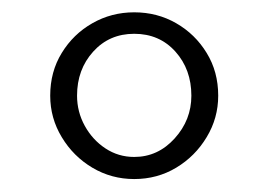

<svg xmlns="http://www.w3.org/2000/svg" viewBox="-20 -810 424 304"><path d="M192.5 -526.5Q156.5 -526.5 126.2 -544.5Q96 -562.5 77.8 -592.8Q59.5 -623 59.5 -658.5Q59.5 -696.5 77.8 -726.2Q96 -756 126.2 -773.2Q156.5 -790.5 192.5 -790.5Q229 -790.5 259 -773.2Q289 -756 307.2 -726.2Q325.5 -696.5 325.5 -658.5Q325.5 -623 307.2 -592.8Q289 -562.5 259 -544.5Q229 -526.5 192.5 -526.5ZM192.5 -561.5Q230 -561.5 256.5 -590.8Q283 -620 283 -658.5Q283 -700 257.8 -728.2Q232.5 -756.5 192.5 -756.5Q153 -756.5 127.5 -728.2Q102 -700 102 -658.5Q102 -633 114.2 -610.8Q126.5 -588.5 147 -575Q167.5 -561.5 192.5 -561.5Z"/></svg>

Font: Merriweather 144pt
Style: Regular
Weight: 400
Version: Version 2.100